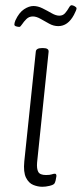

<svg xmlns="http://www.w3.org/2000/svg" viewBox="-20 -709 313 735"><path d="M142 6Q125 6 107.5 -1Q90 -8 79.5 -29Q69 -50 73 -91L117 -511Q118 -525 141 -525H145Q168 -525 166 -510L122 -87Q120 -63 126.5 -51Q133 -39 156 -39Q171 -39 178 -41.5Q185 -44 190 -44Q196 -44 196 -35Q195 -27 193 -18.5Q191 -10 188 -6Q184 -1 169.5 2.5Q155 6 142 6ZM54 -606Q49 -606 42 -608Q35 -610 35 -615Q35 -621 39 -631Q53 -661 72 -673.5Q91 -686 108 -686Q125 -686 143 -677Q161 -668 177.5 -658.5Q194 -649 207 -649Q221 -649 229.5 -659Q238 -669 243.5 -679Q249 -689 254 -689Q259 -689 266 -685Q273 -681 273 -677Q273 -671 263 -652Q240 -609 203 -609Q185 -609 168 -618.5Q151 -628 135 -637Q119 -646 106 -646Q91 -646 81 -636Q71 -626 64.5 -616Q58 -606 54 -606Z"/></svg>

Font: Asap Condensed Condensed ExtraLight
Style: Italic
Weight: 200
Width: 3
Italic angle: -6°
Designer: Pablo Cosgaya
Foundry: Omnibus-Type
Version: Version 3.001; ttfautohint (v1.8.4.7-5d5b)